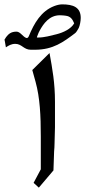

<svg xmlns="http://www.w3.org/2000/svg" viewBox="-38 -831 409 880"><path d="M214 -248V-364C214 -452 202 -515 189 -588L110 -510C115 -493 120 -474 125 -456C145 -383 149 -302 149 -204V-55L116 7L140 29L207 -50C208 -80 209 -109 210 -137C211 -149 212 -161 212 -174C212 -198 214 -224 214 -248ZM302 -724C288 -699 253 -682 221 -674C196 -668 166 -659 137 -659C133 -659 131 -659 131 -660C131 -662 133 -665 135 -671C137 -677 140 -684 144 -691C161 -722 188 -761 236 -761C247 -761 256 -760 263 -759C286 -756 294 -743 302 -724ZM247 -811C236 -811 223 -808 210 -803C151 -780 119 -726 94 -665C91 -658 87 -656 83 -657C68 -661 55 -686 38 -686C12 -686 1 -675 -10 -661C-13 -657 -15 -652 -18 -648C-17 -649 -17 -647 -16 -643C-14 -635 -13 -622 -11 -614C1 -622 14 -630 32 -630C62 -630 71 -603 103 -603H122C206 -603 253 -639 305 -678C311 -681 319 -696 323 -703C328 -714 332 -734 332 -749C332 -798 297 -811 247 -811Z"/></svg>

Font: Iranian Serif 
Style: Regular
Weight: 400
Designer: Hooman Mehr, Hadi Navid in Neviseh Pardaz Co. Ltd. (http://nevisa.com)
Foundry: http://font-store.ir
Version: 5.0.2 build 3/9/1393